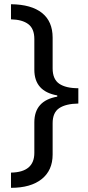

<svg xmlns="http://www.w3.org/2000/svg" viewBox="-20 -734 420 912"><path d="M352.1 -242.2Q292.5 -241.2 261.2 -220.2Q230 -199.2 230 -148.9V0Q230 75.2 178 116.7Q126 158.2 32.2 158.2V85.9Q143.1 84 143.1 -7.8V-152.8Q143.1 -255.9 252 -274.9V-280.8Q143.1 -299.8 143.1 -402.8V-548.8Q143.1 -597.7 114.3 -619.4Q85.4 -641.1 32.2 -642.1V-713.9Q128.9 -712.9 179.4 -672.6Q230 -632.3 230 -555.2V-409.2Q230 -357.9 261.2 -336.4Q292.5 -314.9 352.1 -314.9Z"/></svg>

Font: NotoPenekeko
Style: Regular
Weight: 400
Designer: Monotype Design team
Foundry: Monotype Imaging Inc.
Version: Version 1.04